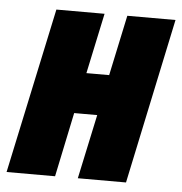

<svg xmlns="http://www.w3.org/2000/svg" viewBox="-58 -596 606 639"><g transform="rotate(5 245.0 -276.5)"><path d="M-13 0 105 -553H266L223 -351H299L342 -553H503L386 0H225L271 -215H194L149 0Z"/></g></svg>

Font: Noto Sans Display Condensed Black
Style: Italic
Weight: 900
Width: 3
Italic angle: -192°
Designer: Monotype Design Team
Foundry: Monotype Imaging Inc.
Version: Version 1.900